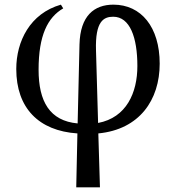

<svg xmlns="http://www.w3.org/2000/svg" viewBox="-20 -566 757 826"><path d="M308 240H410L403 8C580 -9 667 -136 667 -292C667 -450 587 -546 468 -546C385 -546 325 -498 322 -375L314 -35C194 -46 146 -129 146 -266C146 -414 185 -491 252 -530L242 -546C109 -508 50 -388 50 -269C50 -102 146 -3 313 8ZM393 -349C389 -475 426 -494 467 -494C539 -494 571 -405 571 -282C571 -167 524 -60 402 -37Z"/></svg>

Font: Noto Serif
Style: Regular
Weight: 400
Designer: Monotype Design Team
Foundry: Monotype Imaging Inc.
Version: Version 2.015